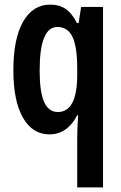

<svg xmlns="http://www.w3.org/2000/svg" viewBox="-20 -573 526 833"><path d="M315 24Q315 -10 319 -73H315Q272 10 194 10Q121 10 79.5 -62.5Q38 -135 38 -268Q38 -406 80.5 -479.5Q123 -553 198 -553Q237 -553 264.5 -534.5Q292 -516 314 -473H321L332 -543H427V240H315ZM231 -87Q315 -87 315 -249V-276Q315 -370 294.5 -413Q274 -456 229 -456Q152 -456 152 -267Q152 -174 171.5 -130.5Q191 -87 231 -87Z"/></svg>

Font: Noto Sans Lao ExtraCondensed SemiBold
Style: Regular
Weight: 600
Width: 2
Designer: Monotype Design Team
Foundry: Monotype Imaging Inc.
Version: Version 2.003; ttfautohint (v1.8.4.7-5d5b)